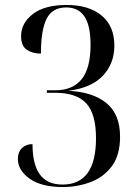

<svg xmlns="http://www.w3.org/2000/svg" viewBox="-20 -744 556 774"><path d="M234 10Q146 10 99 -24Q52 -58 52 -103Q52 -131 68.5 -147Q85 -163 111 -163Q111 -82 140.5 -41Q170 0 232 0Q367 0 367 -187Q367 -285 327.5 -327.5Q288 -370 202 -370H169V-380H202Q273 -380 309 -424.5Q345 -469 345 -563Q345 -641 320.5 -677.5Q296 -714 247 -714Q191 -714 168 -668.5Q145 -623 145 -528Q111 -528 88 -543.5Q65 -559 65 -598Q65 -651 112.5 -687.5Q160 -724 249 -724Q338 -724 389.5 -681.5Q441 -639 441 -560Q441 -488 395 -439Q349 -390 256 -378Q355 -373 409.5 -328Q464 -283 464 -193Q464 -118 430.5 -73.5Q397 -29 344 -9.5Q291 10 234 10Z"/></svg>

Font: Noto Serif Display SemiCondensed
Style: Regular
Weight: 400
Width: 4
Designer: Monotype Design Team
Foundry: Monotype Imaging Inc.
Version: Version 2.009